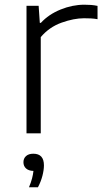

<svg xmlns="http://www.w3.org/2000/svg" viewBox="-20 -566 442 815"><path d="M92.5 0V-541.5H144L149 -469H153.5Q186.5 -505 237 -525.5Q287.5 -546 338 -546Q353.5 -546 366.5 -545Q379.5 -544 394 -541V-484.5Q380.5 -487 366.2 -487.8Q352 -488.5 336.5 -488.5Q293.5 -488.5 241.2 -469.8Q189 -451 153 -408.5V0ZM103 229Q112 207.5 116.2 190.8Q120.5 174 122 159.5Q101.5 159 90.5 149Q79.5 139 79.5 122.5Q79.5 106.5 90.5 96.5Q101.5 86.5 121.5 86.5Q166.5 86.5 166.5 136Q166.5 155.5 160 180.5Q153.5 205.5 141 229Z"/></svg>

Font: Encode Sans Expanded Light
Style: Regular
Weight: 300
Width: 7
Designer: Multiple Designers
Foundry: Impallari Type
Version: Version 3.000; ttfautohint (v1.8.3) -l 8 -r 50 -G 200 -x 14 